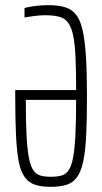

<svg xmlns="http://www.w3.org/2000/svg" viewBox="-20 -716 395 744"><path d="M177 8Q140 8 116 0Q92 -8 76 -29.5Q60 -51 52.5 -90.5Q45 -130 42 -192Q39 -254 39 -344V-367H275Q275 -445 272.5 -497Q270 -549 263 -581Q256 -613 243 -629.5Q230 -646 208 -651.5Q186 -657 154 -657Q136 -657 113 -654Q90 -651 75 -648V-685Q86 -688 100.5 -690.5Q115 -693 133 -694.5Q151 -696 170 -696Q206 -696 232 -688Q258 -680 274.5 -659.5Q291 -639 300 -599.5Q309 -560 313 -497.5Q317 -435 317 -344Q317 -254 314 -192Q311 -130 302.5 -90.5Q294 -51 278.5 -29.5Q263 -8 238 0Q213 8 177 8ZM177 -31Q201 -31 217.5 -35.5Q234 -40 245 -55Q256 -70 262.5 -102Q269 -134 272 -189Q275 -244 275 -329H80Q80 -244 83 -189Q86 -134 92.5 -102Q99 -70 110 -55Q121 -40 137.5 -35.5Q154 -31 177 -31Z"/></svg>

Font: Saira UltraCondensed ExtraLight
Style: Regular
Weight: 250
Width: 1
Designer: Hector Gatti with collaboration of the Omnibus-Type team
Foundry: Omnibus-Type
Version: Version 1.101